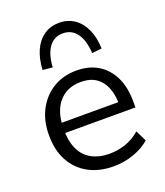

<svg xmlns="http://www.w3.org/2000/svg" viewBox="-138 -838 809 941"><g transform="rotate(-20 266.0 -367.5)"><path d="M295 9Q218 9 162.5 -21.5Q107 -52 76.5 -108Q46 -164 46 -242Q46 -318 76 -374.5Q106 -431 158.5 -463Q211 -495 280 -495Q346 -495 393 -466Q440 -437 465.5 -384Q491 -331 491 -257V-226H108V-279H437L421 -266Q421 -346 385.5 -390.5Q350 -435 282 -435Q231 -435 195.5 -411.5Q160 -388 142 -346.5Q124 -305 124 -250V-244Q124 -183 143.5 -141Q163 -99 202 -77.5Q241 -56 295 -56Q338 -56 378.5 -69.5Q419 -83 455 -114L483 -57Q450 -27 399 -9Q348 9 295 9ZM177 -549 126 -554Q129 -613 148.5 -655.5Q168 -698 202 -721Q236 -744 280 -744Q325 -744 359 -721Q393 -698 412.5 -655.5Q432 -613 434 -554L383 -549Q379 -616 352.5 -652.5Q326 -689 280 -689Q234 -689 207.5 -652.5Q181 -616 177 -549Z"/></g></svg>

Font: Nunito Sans 12pt ExtraLight 12pt
Style: Regular
Weight: 400
Version: Version 3.101;gftools[0.9.27]